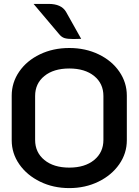

<svg xmlns="http://www.w3.org/2000/svg" viewBox="-20 -955 710 984"><path d="M40 -236V-465Q40 -532 78.5 -588Q117 -644 184.5 -676.5Q252 -709 335 -709Q418 -709 485.5 -676.5Q553 -644 591.5 -588Q630 -532 630 -465V-236Q630 -169 591 -113Q552 -57 484.5 -24Q417 9 335 9Q253 9 185.5 -24Q118 -57 79 -113Q40 -169 40 -236ZM510 -238V-463Q510 -527 462.5 -565.5Q415 -604 335 -604Q255 -604 207.5 -565.5Q160 -527 160 -463V-238Q160 -174 207.5 -135Q255 -96 335 -96Q415 -96 462.5 -135Q510 -174 510 -238ZM356 -755Q325 -755 310 -760Q295 -765 283 -780L152 -935H229Q294 -935 318 -895L396 -756Q380 -755 356 -755Z"/></svg>

Font: K2D SemiBold
Style: Regular
Weight: 600
Designer: Katatrad Aksorn Co.,Ltd.
Foundry: Cadson Demak Co.,Ltd.
Version: Version 1.000; ttfautohint (v1.6)